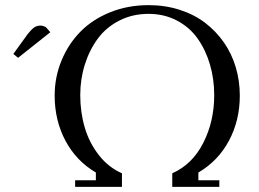

<svg xmlns="http://www.w3.org/2000/svg" viewBox="-20 -731 1014 751"><path d="M32.2 -520 87.9 -597.2Q103 -616.2 113.5 -623.5Q124 -630.9 138.2 -630.9Q143.6 -630.9 149.2 -629.2Q154.8 -627.4 157.2 -626L160.2 -624L176.8 -605L50.8 -504.9ZM193.8 -356.9Q193.8 -429.2 220.5 -493.9Q247.1 -558.6 294.2 -606.7Q341.3 -654.8 410.6 -682.9Q480 -710.9 561 -710.9Q626 -710.9 682.9 -692.6Q739.7 -674.3 782.5 -641.6Q825.2 -608.9 856 -564.7Q886.7 -520.5 902.3 -467.5Q918 -414.6 918 -356.9Q918 -260.3 875.7 -180.9Q833.5 -101.6 755.9 -56.2V-25.9H837.9V0H653.8V-53.2Q732.4 -87.9 775.1 -172.1Q817.9 -256.3 817.9 -358.9Q817.9 -421.9 801.3 -478.5Q784.7 -535.2 753.4 -579.6Q722.2 -624 672.4 -650.4Q622.6 -676.8 561 -676.8Q498 -676.8 446.5 -650.4Q395 -624 362.3 -579.6Q329.6 -535.2 311.8 -478.3Q293.9 -421.4 293.9 -358.9Q293.9 -292 311.5 -232.2Q329.1 -172.4 366.7 -124.3Q404.3 -76.2 457 -53.2V0H273.9V-25.9H355V-56.2Q277.8 -101.6 235.8 -180.9Q193.8 -260.3 193.8 -356.9Z"/></svg>

Font: Dehuti Alt
Style: Bold
Weight: 700
Version: Version 1.2